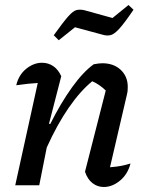

<svg xmlns="http://www.w3.org/2000/svg" viewBox="-20 -741 585 768"><path d="M41 0 131 -409Q113 -408 92.5 -406Q72 -404 45 -400Q55 -442 85 -466Q115 -490 148 -490Q173 -490 193 -476.5Q213 -463 225 -436L176 -246L181 -245Q223 -329 268 -391.5Q313 -454 355 -484Q377 -488 389 -488Q435 -488 463 -461.5Q491 -435 491 -394Q491 -386 490.5 -379Q490 -372 488 -364L420 -72Q446 -74 464.5 -77.5Q483 -81 502 -87Q491 -44 460 -18.5Q429 7 395 7Q370 7 350 -8.5Q330 -24 320 -54L403 -379Q377 -404 349 -416Q301 -377 254.5 -309.5Q208 -242 167 -151L137 0ZM215 -580 195 -600Q233 -653 253 -675.5Q273 -698 287 -701Q301 -704 318 -700L430 -669L494 -721L514 -702Q478 -649 457.5 -626.5Q437 -604 422.5 -600.5Q408 -597 391 -602L280 -632Z"/></svg>

Font: Piazzolla Medium
Style: Italic
Weight: 500
Italic angle: -11.3°
Designer: Juan Pablo del Peral
Foundry: Huerta Tipografica
Version: Version 1.330